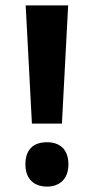

<svg xmlns="http://www.w3.org/2000/svg" viewBox="-20 -677 346 710"><path d="M209 -220 232 -657H75L98 -220ZM74 -69C74 -16 105 13 154 13C200 13 233 -15 233 -69C233 -125 201 -151 154 -151C103 -151 74 -124 74 -69Z"/></svg>

Font: Noto Sans Telugu Condensed
Style: Bold
Weight: 700
Width: 3
Designer: Jelle Bosma - Monotype Design Team
Foundry: Monotype Imaging Inc.
Version: Version 2.005